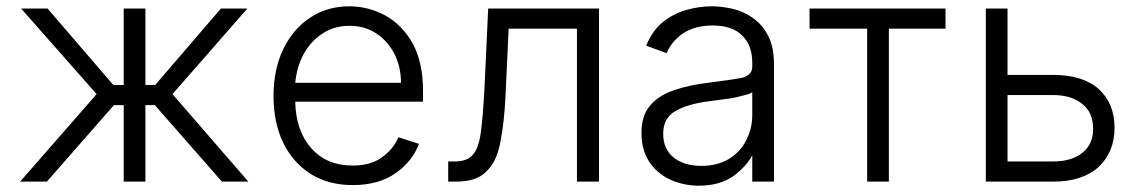

<svg xmlns="http://www.w3.org/2000/svg" viewBox="-20 -575 3614 610"><path d="M47 -548H131L340 -305H373V-548H442V-305H473L682 -548H766L528 -276L769 2H685L472 -241H442V2H373V-241H342L129 2H44L287 -276Z M966 -23Q910 -59 879 -123Q849 -186 849 -270Q849 -353 879 -417Q911 -483 964 -518Q1019 -555 1090 -555Q1149 -555 1204 -526Q1258 -496 1291 -437Q1324 -377 1324 -285V-252H918Q920 -159 969 -104Q1018 -49 1100 -49Q1158 -49 1193 -75Q1229 -100 1246 -139L1311 -118Q1291 -63 1237 -25Q1184 13 1100 13Q1023 13 966 -23ZM1233 -404Q1211 -446 1175 -469Q1139 -493 1090 -493Q1041 -493 1004 -468Q967 -444 944 -402Q923 -362 918 -312H1254Q1254 -362 1233 -404Z M1480 -81Q1500 -101 1507 -150Q1514 -199 1519 -290L1531 -548H1883V2H1813V-484H1596L1586 -269Q1582 -184 1569 -120Q1557 -59 1524 -29Q1493 2 1430 2H1404V-62H1424Q1462 -62 1480 -81Z M2108 -5Q2066 -25 2042 -62Q2018 -100 2018 -152Q2018 -208 2045 -239Q2071 -271 2120 -288Q2169 -305 2230 -312Q2300 -321 2334 -327Q2370 -335 2370 -363V-376Q2370 -432 2337 -463Q2306 -494 2244 -494Q2188 -494 2150 -469Q2113 -443 2098 -406L2033 -430Q2053 -478 2085 -504Q2118 -531 2159 -543Q2201 -555 2242 -555Q2271 -555 2308 -547Q2344 -538 2372 -518Q2403 -496 2420 -462Q2439 -427 2439 -370V2H2370V-84H2371Q2354 -49 2312 -17Q2268 15 2200 15Q2151 15 2108 -5ZM2294 -69Q2332 -92 2350 -128Q2370 -166 2370 -209V-282Q2365 -277 2339 -271Q2311 -263 2283 -260Q2241 -254 2230 -253Q2162 -244 2124 -221Q2087 -199 2087 -150Q2087 -101 2121 -74Q2154 -48 2208 -48Q2258 -48 2294 -69Z M2984 -548V-484H2804V2H2735V-484H2552V-548Z M3471 -292Q3521 -246 3521 -169Q3521 -93 3471 -45Q3419 2 3326 2H3112V-548H3181V-337H3326Q3420 -337 3471 -292ZM3418 -89Q3453 -116 3453 -166Q3453 -218 3418 -245Q3384 -273 3326 -273H3181V-62H3326Q3384 -62 3418 -89Z"/></svg>

Font: Sinter Normal
Style: Regular
Weight: 350
Foundry: Adobe & rsms
Version: Version 1.000